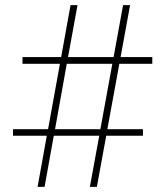

<svg xmlns="http://www.w3.org/2000/svg" viewBox="-20 -731 648 751"><path d="M190.4 -200.2 154.3 0H127L163.1 -200.2H30.8V-225.6H168L214.4 -481.4H67.9V-507.8H219.2L255.9 -710.9H283.2L246.1 -507.8H424.3L461.4 -710.9H488.8L451.7 -507.8H575.7V-481.4H446.8L399.9 -225.6H539.1V-200.2H395.5L358.9 0H331.5L368.2 -200.2ZM419.4 -481.4H241.2L195.3 -225.6H372.6Z"/></svg>

Font: Hanuman Thin
Style: Regular
Weight: 100
Designer: Danh Hong
Version: Version 8.002; ttfautohint (v1.8.3)